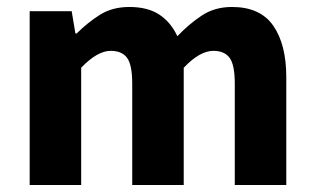

<svg xmlns="http://www.w3.org/2000/svg" viewBox="-20 -528 897 548"><path d="M64.7 0V-496.1H184.6L195.2 -432.5H198.9Q229.4 -463.1 264.9 -485.6Q300.3 -508.1 349.2 -508.1Q401.6 -508.1 434.6 -486.4Q467.6 -464.7 486.2 -424.6Q519.1 -459.2 556 -483.7Q592.9 -508.1 641.9 -508.1Q722.8 -508.1 760 -454.6Q797.1 -401 797.1 -308V0H650.1V-289.2Q650.1 -342.8 635.4 -362.9Q620.6 -382.9 588.8 -382.9Q570.1 -382.9 549.2 -371.3Q528.3 -359.6 504.4 -334.7V0H357.4V-289.2Q357.4 -342.8 342.7 -362.9Q327.9 -382.9 296.1 -382.9Q257.8 -382.9 211.7 -334.7V0Z"/></svg>

Font: Source Sans Variable
Style: Regular
Weight: 200
Designer: Paul D. Hunt
Foundry: Adobe Systems Incorporated
Version: Version 3.006;hotconv 1.0.111;makeotfexe 2.5.65597